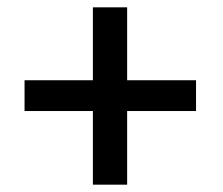

<svg xmlns="http://www.w3.org/2000/svg" viewBox="-20 -566 608 524"><path d="M233.5 -62V-263H47V-347H233.5V-546H327V-347H515V-263H327V-62Z"/></svg>

Font: Expletus Sans SemiBold
Style: Regular
Weight: 600
Version: Version 7.500